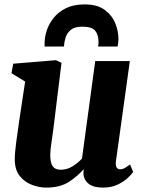

<svg xmlns="http://www.w3.org/2000/svg" viewBox="-20 -841 654 871"><path d="M189 10Q159 10 126.5 -1.8Q94 -13.5 71 -40.8Q48 -68 47 -115Q47 -149.5 53.8 -198Q60.5 -246.5 67 -292L94 -471L32 -509L40 -552L234 -568L259 -556L226 -288Q221 -244.5 214.5 -202.2Q208 -160 208 -138Q208 -102 219.2 -86.5Q230.5 -71 255 -71Q284.5 -71 309.2 -86.5Q334 -102 352 -122L412 -564H569L506 -110Q501 -73 526 -73Q534.5 -73 543 -77.2Q551.5 -81.5 570 -95L584 -61Q579 -52.5 561.5 -35.5Q544 -18.5 515.2 -4.2Q486.5 10 448 10Q407.5 10 386.5 -4Q365.5 -18 360 -42Q357 -55 360 -71L358 -72Q333.5 -43 293.5 -16.5Q253.5 10 189 10ZM364 -821Q421 -821 454.5 -796.5Q488 -772 502.8 -735.5Q517.5 -699 517.5 -662.5Q516.5 -644 513.5 -630H425Q426 -635.5 426.5 -640.8Q427 -646 427 -652Q426.5 -683 412 -701.5Q397.5 -720 353 -720Q319 -720 301.5 -705.8Q284 -691.5 277.5 -670.5Q271 -649.5 270 -630H182.5Q182.5 -634.5 182.2 -638.5Q182 -642.5 182.5 -647Q182.5 -673 192.2 -703Q202 -733 223.5 -760Q245 -787 279.5 -804Q314 -821 364 -821Z"/></svg>

Font: Merriweather Black
Style: Italic
Weight: 900
Italic angle: -7.8°
Designer: Eben Sorkin
Foundry: Eben Sorkin
Version: Version 2.200;gftools[0.9.31]